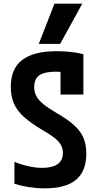

<svg xmlns="http://www.w3.org/2000/svg" viewBox="-20 -1020 540 1050"><path d="M224 10Q181 10 139 3.5Q97 -3 59 -15V-135Q95 -120 135 -111Q175 -102 212 -102Q266 -102 295 -122.5Q324 -143 324 -183Q324 -207 313.5 -226.5Q303 -246 278.5 -265.5Q254 -285 212 -309Q148 -347 110 -381.5Q72 -416 55.5 -455.5Q39 -495 39 -545Q39 -645 102 -692.5Q165 -740 289 -740Q324 -740 361 -736.5Q398 -733 436 -724V-503H311V-676L356 -622Q338 -625 320 -626.5Q302 -628 286 -628Q223 -628 195 -608Q167 -588 167 -543Q167 -517 178.5 -495Q190 -473 216.5 -451Q243 -429 288 -403Q349 -368 385 -335.5Q421 -303 436.5 -266Q452 -229 452 -180Q452 -84 396 -37Q340 10 224 10ZM309 -780H192L278 -1000H430Z"/></svg>

Font: M PLUS Code Latin SemiBold
Style: Regular
Weight: 600
Designer: Coji Morishita
Foundry: UNDERFOREST DESIGN
Version: Version 1.002; ttfautohint (v1.8.3)